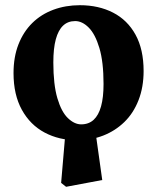

<svg xmlns="http://www.w3.org/2000/svg" viewBox="-20 -524 603 738"><path d="M234 194 215 179 233 -32H345L373 168ZM276 15Q207 15 151.5 -14.5Q96 -44 64 -102Q32 -160 32 -243Q32 -305 51 -353.5Q70 -402 104 -435.5Q138 -469 185 -486.5Q232 -504 287 -504Q359 -504 414.5 -475.5Q470 -447 501 -390.5Q532 -334 532 -251Q532 -189 512.5 -139Q493 -89 458 -55Q423 -21 377 -3Q331 15 276 15ZM292 -46Q321 -46 340 -63.5Q359 -81 368.5 -115.5Q378 -150 378 -201Q378 -286 362 -339.5Q346 -393 321 -418Q296 -443 269 -443Q241 -443 222.5 -425.5Q204 -408 194.5 -373Q185 -338 185 -284Q185 -199 200.5 -146.5Q216 -94 241 -70Q266 -46 292 -46Z"/></svg>

Font: Source Serif 4 18pt
Style: Bold
Weight: 700
Designer: Frank Grießhammer
Foundry: Adobe Systems Incorporated
Version: Version 4.004;hotconv 1.0.116;makeotfexe 2.5.65601